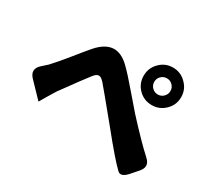

<svg xmlns="http://www.w3.org/2000/svg" viewBox="-145 -972 1290 1194"><g transform="rotate(30 500.0 -375.0)"><path d="M65 -247Q20 -294 67 -338L107 -374Q148 -418 203 -486Q258 -555 291 -593Q402 -719 516 -611Q559 -570 637 -478Q715 -387 726 -375Q848 -242 922 -175Q968 -133 925 -85L883 -37Q840 11 813 -16Q758 -68 631 -226Q462 -432 449 -446Q426 -472 409 -470Q393 -469 373 -443Q342 -404 232 -252Q219 -232 196 -193L166 -142ZM745 -650Q728 -633 728 -609Q728 -585 745 -568Q762 -551 786 -551Q810 -551 827 -568Q844 -585 844 -609Q844 -633 827 -650Q810 -667 786 -667Q762 -667 745 -650ZM691 -704Q730 -744 786 -744Q842 -744 881 -704Q921 -665 921 -609Q921 -553 881 -514Q842 -475 786 -475Q730 -475 691 -514Q652 -553 652 -609Q652 -665 691 -704Z"/></g></svg>

Font: Swei Half Moon CJK SC
Style: Black
Weight: 900
Version: Version 2.071